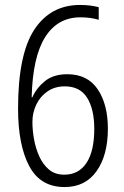

<svg xmlns="http://www.w3.org/2000/svg" viewBox="-20 -745 501 776"><path d="M241 11Q143 11 98 -74Q53 -159 53 -306Q53 -525 118.5 -625Q184 -725 304 -725Q344 -725 379 -716V-665Q346 -675 305 -675Q213 -675 162.5 -595Q112 -515 108 -352H111Q127 -389 161.5 -417Q196 -445 252 -445Q334 -445 375 -384Q416 -323 416 -225Q416 -118 370.5 -53.5Q325 11 241 11ZM240 -39Q298 -39 329.5 -86.5Q361 -134 361 -224Q361 -304 332 -350Q303 -396 242 -396Q202 -396 172.5 -376Q143 -356 127 -323Q111 -290 111 -252Q111 -219 117.5 -182.5Q124 -146 138.5 -113.5Q153 -81 177.5 -60Q202 -39 240 -39Z"/></svg>

Font: Noto Sans Tamil Condensed Light
Style: Regular
Weight: 300
Width: 3
Designer: Jelle Bosma - Monotype Design Team
Foundry: Monotype Imaging Inc.
Version: Version 2.004; ttfautohint (v1.8.4.7-5d5b)